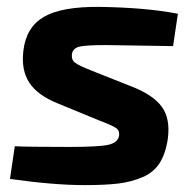

<svg xmlns="http://www.w3.org/2000/svg" viewBox="-20 -527 564 558"><path d="M268 -177 149 -226Q89 -250 65 -287Q41 -324 48 -380Q56 -448 107.5 -478Q159 -508 269 -507Q405 -505 497 -487L483 -393Q291 -396 288 -396Q230 -396 211 -391.5Q192 -387 189 -370Q187 -353 198.5 -344.5Q210 -336 243 -323L364 -275Q425 -251 450 -217Q475 -183 468 -126Q462 -82 444.5 -54Q427 -26 394 -12Q361 2 323 6.5Q285 11 226 11Q136 11 9 -7L23 -102Q59 -100 180 -100Q266 -100 294 -106Q322 -112 326 -132Q328 -147 318.5 -154Q309 -161 281 -172Q273 -175 268 -177Z"/></svg>

Font: Exo 2.0
Style: Bold Italic
Weight: 700
Italic angle: -8°
Designer: Natanael Gama
Version: Version 1.001;PS 001.001;hotconv 1.0.70;makeotf.lib2.5.58329